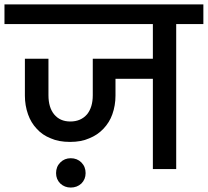

<svg xmlns="http://www.w3.org/2000/svg" viewBox="-44 -760 934 863"><path d="M870.1 -651.9H748V0H643.1V-405.8H475.1V-330.1Q475.1 -286.1 460.9 -246.1Q448.2 -210 420.9 -181.2Q394 -152.8 356.9 -138.2Q321.3 -122.1 271 -122.1Q219.7 -122.1 184.1 -138.2Q146.5 -152.8 121.1 -181.2Q95.2 -208.5 82 -246.1Q67.9 -286.1 67.9 -330.1V-496.1H173.8V-332Q173.8 -277.3 199.2 -246.1Q225.6 -213.9 272 -213.9Q319.3 -213.9 347.2 -246.1Q373 -277.8 373 -332V-496.1H643.1V-651.9H-23.9V-740.2H870.1ZM208 18.1Q208 -10.7 227.1 -29.8Q246.1 -48.8 273.9 -48.8Q302.7 -48.8 321.8 -29.8Q340.8 -10.7 340.8 18.1Q340.8 45.9 321.8 64.9Q302.2 83 273.9 83Q246.6 83 227.1 64.9Q208 45.9 208 18.1Z"/></svg>

Font: PoppinsZ Medium
Style: Regular
Weight: 500
Designer: Ninad Kale (Devanagari), Jonny Pinhorn (Latin)
Foundry: Indian Type Foundry
Version: Version 3.002;FEAKit 1.0